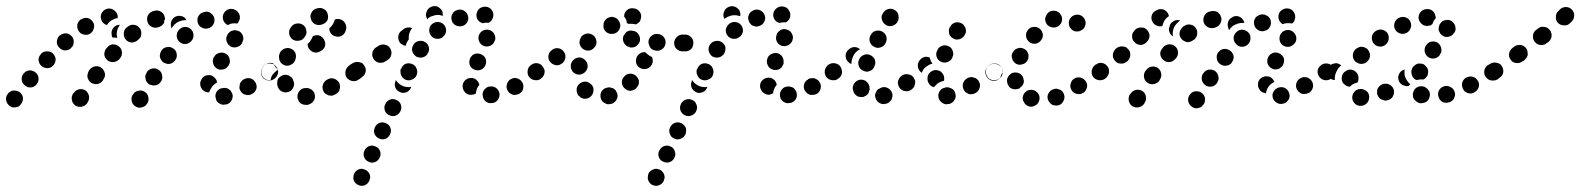

<svg xmlns="http://www.w3.org/2000/svg" viewBox="-41 -312 5169 628"><path d="M432 -12Q422 -18 411 -15Q400 -13 394 -3L393 -2Q387 8 390 19Q392 30 402 36Q407 39 412 40Q417 41 423 39Q428 38 433 35Q437 32 440 27L441 26Q447 16 444 5Q442 -6 432 -12ZM23 -11Q18 -14 13 -15Q8 -16 2 -16Q-3 -15 -8 -12Q-13 -9 -16 -5V-4Q-23 5 -21 16Q-19 27 -10 34Q-6 37 -1 39Q5 40 10 39Q16 38 20 36Q25 33 28 28Q35 19 34 7Q32 -4 23 -11ZM250 2Q249 -4 246 -8Q243 -13 239 -16Q234 -19 229 -20Q224 -21 218 -20Q213 -19 208 -16Q204 -13 201 -9L198 -6Q192 4 194 15Q196 26 205 33Q215 39 226 37Q237 35 244 26L246 22Q249 18 250 12Q251 7 250 2ZM720 -1Q719 -6 716 -11Q714 -16 709 -19Q705 -22 700 -24Q694 -25 689 -24H688Q676 -23 669 -14Q662 -5 664 7Q665 12 667 17Q670 22 674 25Q679 28 684 30Q689 31 695 30H696Q707 29 714 20Q721 11 720 -1ZM798 -23Q799 -28 798 -33Q797 -39 794 -43Q788 -53 777 -56Q766 -58 756 -52H755Q751 -49 747 -44Q744 -40 743 -35Q742 -29 742 -24Q743 -18 746 -14Q752 -4 763 -2Q774 1 784 -5L785 -6Q790 -8 793 -13Q796 -17 798 -23ZM617 -25Q614 -30 614 -36Q613 -41 615 -46Q615 -47 616 -48Q620 -59 630 -64Q640 -68 651 -65Q656 -63 660 -59Q664 -55 667 -50Q668 -48 668 -46Q669 -44 669 -42Q668 -41 667 -41Q658 -36 652 -27Q646 -19 643 -10Q640 -10 638 -10Q635 -11 633 -11Q627 -13 623 -17Q619 -20 617 -25ZM75 -75Q71 -79 66 -80Q61 -82 55 -82Q50 -81 45 -79Q40 -76 37 -72L36 -71Q29 -63 30 -51Q31 -40 40 -33Q49 -25 60 -26Q71 -27 79 -36V-37Q86 -45 85 -57Q84 -68 75 -75ZM477 -84Q468 -90 457 -88Q445 -85 439 -76V-74Q432 -65 435 -54Q437 -43 447 -36Q452 -34 457 -33Q462 -32 468 -33Q473 -34 478 -37Q482 -40 485 -45L486 -46Q492 -56 489 -67Q487 -78 477 -84ZM302 -72Q301 -78 298 -82Q295 -87 291 -90Q282 -97 270 -95Q259 -93 252 -84L250 -81Q247 -76 246 -71Q244 -65 245 -60Q246 -55 249 -50Q252 -45 256 -42Q266 -36 277 -37Q288 -39 295 -48L297 -52Q300 -56 302 -62Q303 -67 302 -72ZM868 -72Q869 -78 868 -83Q867 -88 863 -93Q857 -102 846 -104Q834 -106 825 -99H824Q820 -96 817 -91Q814 -86 813 -81Q812 -76 813 -70Q814 -65 817 -60Q824 -51 835 -49Q846 -47 856 -54L857 -55Q861 -58 864 -62Q867 -67 868 -72ZM668 -88Q673 -85 678 -84Q684 -84 689 -85Q694 -86 699 -89Q703 -93 706 -97L707 -98Q713 -108 710 -119Q708 -130 698 -136Q688 -142 677 -139Q666 -137 660 -127L659 -126Q653 -116 656 -105Q659 -94 668 -88ZM132 -137Q124 -145 112 -144Q101 -144 93 -136V-135Q85 -127 85 -116Q86 -104 94 -97Q102 -89 114 -89Q125 -89 133 -98Q141 -106 141 -118Q140 -129 132 -137ZM526 -153Q517 -160 506 -158Q495 -157 488 -148L487 -146Q484 -142 483 -137Q481 -131 482 -126Q483 -121 486 -116Q489 -111 493 -108Q498 -105 503 -104Q508 -102 514 -103Q519 -104 524 -107Q528 -110 532 -114V-115Q539 -124 537 -135Q536 -147 526 -153ZM358 -141Q357 -147 355 -152Q352 -157 348 -160Q340 -167 328 -167Q317 -166 310 -157L307 -154Q303 -150 302 -145Q300 -139 300 -134Q301 -128 303 -124Q306 -119 310 -115Q319 -108 330 -109Q341 -110 349 -118L351 -121Q355 -125 357 -131Q358 -136 358 -141ZM194 -193Q186 -202 175 -203Q163 -203 155 -196H154Q146 -188 145 -177Q144 -165 152 -157Q160 -148 171 -147Q182 -147 191 -154V-155Q200 -162 200 -174Q201 -185 194 -193ZM700 -177Q702 -172 705 -167Q709 -163 713 -160Q723 -155 734 -158Q745 -161 751 -171V-173Q757 -183 754 -193Q751 -204 741 -210Q736 -212 730 -213Q725 -214 720 -212Q714 -211 710 -207Q706 -204 703 -199V-198Q700 -193 699 -188Q699 -182 700 -177ZM584 -216Q576 -224 565 -224Q554 -224 546 -216L545 -215Q537 -207 537 -195Q537 -184 545 -176Q553 -168 564 -168Q575 -168 583 -176L584 -177Q592 -185 592 -196Q592 -208 584 -216ZM421 -201Q422 -207 420 -212Q419 -217 415 -221Q408 -230 396 -231Q385 -232 376 -224L373 -222Q364 -214 364 -203Q363 -192 370 -183Q377 -174 389 -173Q400 -173 409 -180L412 -183Q416 -186 419 -191Q421 -196 421 -201ZM326 -191Q324 -196 324 -201Q323 -207 325 -212Q328 -221 335 -226Q342 -231 351 -231Q349 -228 347 -224Q342 -215 341 -205Q340 -196 343 -188Q335 -190 327 -189Q327 -190 327 -190Q327 -190 326 -191ZM263 -240Q257 -250 246 -253Q235 -255 225 -249H224Q215 -243 212 -232Q210 -221 216 -211Q222 -201 233 -199Q244 -196 254 -202Q264 -209 266 -220Q269 -231 263 -240ZM658 -258Q656 -263 652 -266Q648 -270 643 -272Q638 -274 632 -274Q627 -273 622 -271H621Q610 -266 606 -255Q603 -245 607 -234Q612 -224 623 -220Q633 -216 644 -221H645Q655 -226 659 -237Q663 -247 658 -258ZM523 -249Q529 -258 541 -260Q549 -261 557 -258Q565 -254 569 -246Q567 -246 565 -246Q555 -246 545 -242Q536 -238 530 -232L529 -231Q524 -226 520 -219Q519 -221 519 -223Q519 -225 518 -227Q518 -228 518 -228Q516 -239 523 -249ZM462 -276Q460 -275 458 -275Q447 -271 442 -260Q438 -250 442 -239Q445 -229 456 -224Q466 -219 477 -223Q478 -223 480 -224Q485 -226 489 -229Q493 -233 496 -238Q496 -240 496 -243Q497 -247 499 -250Q499 -252 498 -255Q498 -257 497 -259Q494 -270 483 -275Q473 -280 462 -276ZM313 -284Q324 -285 333 -278Q342 -271 344 -260Q344 -258 344 -257Q344 -255 344 -253Q336 -252 329 -248Q319 -244 313 -236Q310 -233 309 -230Q301 -232 295 -239Q290 -245 289 -253Q287 -264 294 -273Q301 -282 313 -284ZM702 -280Q707 -282 713 -283Q718 -283 723 -282Q724 -281 725 -281Q736 -277 741 -267Q746 -257 742 -246Q741 -243 739 -240Q738 -237 735 -235Q734 -235 734 -235Q723 -237 713 -234Q709 -232 704 -230Q695 -234 690 -244Q686 -254 689 -264Q691 -269 694 -273Q698 -277 702 -280Z M983 20Q987 16 988 11Q990 6 989 0Q988 -11 979 -18Q970 -25 959 -24Q958 -24 957 -24Q945 -23 938 -14Q931 -5 932 6Q932 11 935 16Q937 21 941 25Q945 28 951 30Q956 31 961 31Q963 31 965 31Q970 30 975 27Q980 25 983 20ZM1070 -21Q1072 -26 1071 -31Q1071 -37 1068 -42Q1062 -51 1051 -55Q1040 -58 1030 -52L1028 -51Q1023 -48 1020 -44Q1016 -39 1015 -34Q1013 -29 1014 -23Q1015 -18 1017 -13Q1020 -8 1024 -5Q1029 -2 1034 0Q1039 1 1045 1Q1050 0 1055 -3L1057 -4Q1062 -7 1066 -11Q1069 -15 1070 -21ZM880 -13Q875 -16 872 -20Q868 -25 867 -30Q866 -32 866 -34Q865 -39 866 -45Q866 -50 869 -55Q872 -59 877 -62Q881 -66 887 -67Q898 -69 907 -63Q917 -57 919 -46Q920 -45 920 -44Q921 -40 921 -35Q920 -30 918 -25Q916 -23 915 -20Q912 -17 909 -14Q905 -12 900 -11Q895 -9 890 -10Q884 -11 880 -13ZM1141 -92Q1138 -96 1133 -99Q1129 -102 1123 -103Q1118 -104 1112 -103Q1107 -102 1103 -98L1100 -97Q1096 -94 1093 -89Q1090 -84 1089 -79Q1088 -74 1089 -68Q1090 -63 1093 -58Q1096 -54 1101 -51Q1106 -48 1111 -47Q1116 -46 1122 -47Q1127 -48 1132 -52L1134 -53Q1143 -60 1145 -71Q1147 -82 1141 -92ZM814 -82Q815 -87 818 -92Q821 -96 825 -100L828 -101Q832 -104 838 -106Q843 -107 848 -106Q850 -106 851 -105Q852 -105 853 -104Q854 -102 855 -100Q860 -91 868 -85Q869 -85 869 -84Q867 -83 864 -81Q856 -75 850 -67Q845 -59 844 -50Q836 -49 829 -52Q823 -55 818 -61Q815 -66 814 -71Q813 -76 814 -82ZM875 -111Q877 -106 882 -103Q886 -100 891 -98Q902 -95 912 -101Q922 -106 925 -117L926 -120Q929 -131 924 -141Q918 -151 907 -154Q896 -157 886 -151Q876 -146 873 -135L872 -132Q871 -127 872 -121Q872 -116 875 -111ZM1019 -182Q1014 -192 1003 -196Q992 -199 982 -193Q979 -185 974 -178Q973 -177 973 -176Q969 -172 965 -168Q965 -165 966 -161Q967 -158 968 -155Q974 -145 985 -141Q996 -138 1006 -144L1008 -145Q1018 -150 1022 -161Q1025 -172 1019 -182ZM916 -183Q925 -177 937 -179Q948 -180 955 -190Q955 -191 956 -192Q959 -196 961 -201Q962 -207 961 -212Q960 -217 958 -222Q955 -227 951 -230Q941 -237 930 -235Q919 -234 912 -225Q911 -223 910 -222Q903 -213 905 -201Q907 -190 916 -183ZM1074 -248Q1069 -250 1064 -250Q1058 -250 1054 -248Q1052 -240 1048 -233Q1043 -225 1036 -219Q1036 -211 1040 -205Q1044 -198 1051 -195Q1061 -190 1072 -193Q1083 -197 1088 -207Q1089 -210 1090 -213Q1094 -223 1089 -234Q1084 -244 1074 -248ZM976 -250Q977 -245 981 -240Q984 -236 989 -233Q994 -231 999 -230Q1004 -230 1010 -231Q1011 -231 1012 -232Q1023 -235 1029 -244Q1034 -254 1031 -265Q1029 -276 1019 -282Q1009 -288 998 -285Q996 -285 994 -284Q983 -281 978 -271Q972 -261 976 -250Z M1116 278Q1118 283 1122 287Q1126 291 1131 293Q1141 298 1152 294Q1162 290 1167 279Q1169 274 1170 269Q1170 263 1168 258Q1166 253 1162 249Q1158 245 1153 243Q1148 241 1143 240Q1137 240 1132 242Q1127 244 1123 248Q1119 252 1117 257Q1115 262 1115 267Q1114 273 1116 278ZM1165 217Q1170 220 1175 220Q1181 220 1186 218Q1191 216 1195 212Q1199 208 1201 203Q1206 193 1202 182Q1198 171 1187 167Q1182 165 1177 164Q1171 164 1166 166Q1161 168 1157 172Q1153 176 1151 181Q1146 191 1150 202Q1154 213 1165 217ZM1184 126Q1186 131 1190 135Q1194 139 1199 141Q1209 146 1220 142Q1230 138 1235 127Q1240 117 1236 106Q1232 95 1221 91Q1211 86 1200 90Q1190 94 1185 105Q1183 110 1182 115Q1182 121 1184 126ZM1233 65Q1243 70 1254 66Q1264 62 1269 51Q1274 41 1270 30Q1266 19 1255 15Q1250 12 1245 12Q1239 12 1234 14Q1229 16 1225 20Q1221 24 1219 29Q1214 39 1218 50Q1222 61 1233 65ZM1587 15Q1590 11 1592 5Q1593 0 1593 -5Q1591 -17 1582 -24Q1573 -31 1562 -29Q1556 -29 1551 -26Q1547 -23 1543 -19Q1540 -15 1538 -9Q1537 -4 1538 1Q1539 13 1548 20Q1557 27 1568 25H1569Q1574 25 1579 22Q1584 19 1587 15ZM1667 -43Q1661 -53 1650 -56Q1639 -59 1630 -53H1629Q1624 -50 1621 -45Q1618 -41 1617 -36Q1615 -30 1616 -25Q1617 -20 1620 -15Q1622 -10 1627 -7Q1631 -4 1637 -2Q1642 -1 1647 -2Q1653 -3 1657 -5L1658 -6Q1668 -11 1670 -22Q1673 -34 1667 -43ZM1472 -29Q1472 -35 1474 -40Q1476 -45 1480 -49Q1484 -53 1489 -55Q1494 -57 1500 -57Q1510 -57 1517 -51Q1525 -44 1527 -34Q1526 -34 1526 -33Q1519 -25 1517 -15Q1516 -10 1515 -6Q1512 -4 1508 -3Q1504 -2 1500 -2Q1489 -1 1481 -9Q1473 -17 1472 -29ZM1267 -11Q1277 -6 1288 -10Q1298 -14 1303 -25Q1303 -26 1304 -26Q1304 -27 1304 -28Q1300 -27 1296 -27Q1287 -27 1278 -30Q1269 -34 1262 -40Q1257 -45 1254 -50Q1254 -49 1253 -49Q1253 -48 1253 -48V-47Q1248 -37 1252 -26Q1256 -15 1267 -11ZM1739 -72Q1740 -78 1739 -83Q1738 -88 1734 -93Q1728 -102 1717 -104Q1705 -106 1696 -99Q1691 -96 1688 -91Q1685 -87 1685 -81Q1684 -76 1685 -71Q1686 -65 1689 -61Q1696 -52 1707 -50Q1718 -48 1727 -54L1728 -55Q1732 -58 1735 -62Q1738 -67 1739 -72ZM1150 -98Q1147 -103 1143 -106Q1138 -108 1133 -109Q1127 -110 1122 -109Q1117 -108 1112 -105L1104 -100Q1095 -93 1093 -82Q1091 -71 1097 -61Q1101 -57 1105 -54Q1110 -51 1115 -50Q1120 -49 1126 -50Q1131 -51 1136 -54L1143 -60Q1153 -66 1155 -78Q1157 -89 1150 -98ZM1306 -103Q1295 -107 1285 -103Q1275 -98 1271 -87H1270Q1268 -82 1269 -76Q1269 -71 1271 -66Q1273 -61 1277 -57Q1281 -53 1286 -51Q1297 -47 1307 -52Q1318 -56 1322 -67V-68Q1326 -78 1321 -89Q1317 -99 1306 -103ZM1511 -84Q1516 -82 1522 -82Q1527 -82 1532 -84Q1537 -86 1541 -90Q1545 -94 1547 -99V-100Q1551 -110 1547 -121Q1542 -131 1531 -135Q1526 -137 1521 -137Q1515 -137 1510 -135Q1505 -133 1502 -129Q1498 -125 1496 -120V-119Q1492 -109 1496 -98Q1501 -88 1511 -84ZM1235 -154Q1229 -164 1217 -166Q1206 -168 1197 -162L1189 -157Q1179 -151 1177 -139Q1175 -128 1181 -119Q1184 -114 1189 -111Q1193 -108 1198 -107Q1204 -106 1209 -107Q1215 -108 1219 -111L1227 -116Q1237 -122 1239 -134Q1241 -145 1235 -154ZM1350 -174Q1341 -180 1330 -178Q1318 -176 1312 -167V-166Q1305 -157 1307 -146Q1310 -135 1319 -128Q1323 -125 1329 -124Q1334 -123 1340 -124Q1345 -125 1350 -128Q1354 -131 1357 -135V-136Q1364 -145 1362 -156Q1360 -168 1350 -174ZM1543 -161Q1553 -158 1564 -163Q1574 -168 1577 -179H1578Q1581 -190 1576 -200Q1571 -210 1560 -214Q1549 -217 1539 -212Q1529 -207 1525 -196Q1522 -185 1527 -175Q1532 -165 1543 -161ZM1293 -179Q1295 -181 1296 -183Q1296 -187 1296 -190Q1296 -200 1300 -208V-209Q1303 -215 1307 -220Q1301 -223 1294 -222Q1287 -222 1281 -218L1273 -212Q1264 -206 1262 -195Q1260 -184 1266 -174Q1269 -169 1275 -166Q1280 -163 1286 -162Q1288 -171 1293 -179ZM1408 -191V-192Q1417 -199 1418 -210Q1419 -221 1412 -230Q1405 -239 1393 -240Q1382 -241 1373 -234Q1364 -227 1363 -215Q1362 -204 1369 -195Q1376 -186 1388 -185Q1399 -184 1408 -191ZM1489 -262Q1485 -273 1475 -278Q1465 -283 1454 -279Q1443 -276 1438 -265Q1433 -255 1437 -244Q1438 -239 1442 -235Q1445 -231 1450 -229Q1455 -226 1461 -226Q1466 -225 1471 -227H1472Q1483 -231 1488 -241Q1493 -251 1489 -262ZM1536 -236V-237Q1525 -240 1520 -250Q1515 -261 1519 -271Q1522 -282 1532 -287Q1543 -292 1553 -289H1554Q1565 -285 1570 -275Q1575 -265 1571 -254Q1569 -248 1566 -244Q1562 -240 1556 -237Q1552 -238 1549 -238Q1543 -237 1538 -236Q1538 -236 1537 -236Q1537 -236 1536 -236ZM1355 -275V-276Q1360 -286 1370 -290Q1381 -294 1391 -290Q1396 -287 1400 -283Q1404 -279 1406 -274Q1407 -271 1407 -267Q1408 -264 1407 -260Q1402 -262 1396 -263Q1385 -264 1375 -260Q1366 -258 1359 -252V-251Q1358 -250 1357 -249Q1353 -255 1352 -262Q1352 -269 1355 -275Z M1978 -6Q1976 -11 1973 -16Q1970 -20 1965 -23Q1960 -25 1955 -26Q1949 -27 1944 -25H1943Q1932 -22 1926 -12Q1921 -2 1924 9Q1925 14 1928 18Q1932 23 1937 25Q1941 28 1947 29Q1952 29 1957 28H1958Q1969 25 1975 15Q1981 5 1978 -6ZM1892 3Q1896 -1 1898 -6Q1900 -11 1900 -16Q1901 -22 1899 -27Q1897 -32 1893 -36H1892Q1884 -45 1873 -45Q1862 -45 1853 -37Q1845 -29 1845 -18Q1845 -7 1852 2H1853Q1861 11 1872 11Q1884 11 1892 3ZM2040 -63Q2037 -67 2031 -69Q2026 -71 2021 -71Q2015 -71 2010 -69Q2005 -67 2002 -63L2001 -62Q1993 -54 1993 -43Q1993 -31 2002 -23Q2006 -19 2011 -17Q2016 -15 2021 -15Q2027 -16 2032 -18Q2037 -20 2041 -24V-25Q2049 -33 2049 -44Q2049 -55 2040 -63ZM1740 -73Q1741 -78 1740 -83Q1738 -89 1735 -93Q1729 -103 1718 -105Q1706 -107 1697 -100H1696Q1692 -96 1689 -92Q1686 -87 1685 -82Q1684 -77 1685 -71Q1686 -66 1689 -61Q1693 -57 1697 -54Q1702 -51 1707 -50Q1712 -49 1718 -50Q1723 -51 1728 -54V-55Q1733 -58 1736 -63Q1739 -67 1740 -73ZM1850 -68Q1861 -67 1870 -74Q1879 -81 1881 -92V-93Q1882 -104 1875 -113Q1868 -122 1857 -124Q1846 -125 1837 -118Q1828 -111 1826 -100V-99Q1825 -88 1831 -79Q1838 -70 1850 -68ZM2091 -126Q2089 -127 2086 -128Q2077 -133 2070 -141Q2070 -141 2069 -141Q2066 -142 2063 -141Q2059 -141 2056 -139Q2051 -137 2047 -133Q2043 -129 2041 -124V-123Q2037 -113 2041 -102Q2046 -92 2056 -88Q2061 -86 2067 -86Q2072 -86 2077 -88Q2082 -90 2086 -94Q2090 -98 2092 -103V-104Q2095 -109 2094 -115Q2094 -121 2091 -126ZM1803 -143Q1797 -152 1786 -154Q1774 -156 1765 -149L1764 -148Q1755 -142 1753 -131Q1751 -119 1758 -110Q1761 -106 1766 -103Q1771 -100 1776 -99Q1781 -98 1787 -99Q1792 -101 1796 -104H1797Q1806 -111 1808 -122Q1810 -134 1803 -143ZM2193 -144Q2204 -144 2212 -152Q2220 -160 2220 -171Q2220 -182 2212 -190Q2204 -198 2193 -199H2192Q2180 -199 2172 -190Q2164 -182 2164 -171Q2164 -166 2166 -161Q2168 -155 2172 -152Q2176 -148 2181 -146Q2186 -144 2192 -144ZM2136 -172Q2137 -183 2129 -192Q2122 -200 2110 -201H2109Q2104 -201 2099 -200Q2094 -198 2089 -194Q2085 -191 2083 -186Q2080 -181 2080 -175Q2080 -170 2082 -165Q2083 -160 2087 -155Q2090 -151 2095 -149Q2100 -147 2106 -146H2107Q2118 -145 2127 -153Q2135 -160 2136 -172ZM1867 -151Q1877 -145 1888 -147Q1899 -150 1905 -159L1906 -160Q1912 -170 1909 -181Q1907 -192 1897 -198Q1888 -204 1877 -202Q1865 -199 1859 -190V-189Q1853 -179 1855 -168Q1858 -157 1867 -151ZM2040 -161Q2044 -164 2047 -168Q2051 -173 2052 -178Q2054 -189 2048 -199Q2042 -209 2031 -211H2030Q2025 -212 2019 -212Q2014 -211 2009 -208Q2005 -205 2002 -200Q1998 -196 1997 -190Q1995 -179 2001 -170Q2007 -160 2018 -158L2019 -157Q2024 -156 2030 -157Q2035 -158 2040 -161ZM1940 -209Q1944 -205 1949 -203Q1954 -201 1959 -201Q1971 -201 1979 -208Q1987 -216 1988 -228Q1988 -233 1986 -238Q1984 -243 1981 -247Q1977 -252 1972 -254Q1967 -256 1962 -257Q1956 -257 1951 -255Q1946 -253 1942 -250Q1938 -246 1935 -241Q1933 -236 1933 -231Q1933 -230 1933 -229Q1932 -224 1934 -218Q1936 -213 1940 -209ZM2000 -259Q2000 -260 2001 -262Q2001 -264 2001 -265Q2004 -276 2014 -282Q2024 -287 2035 -284H2036Q2047 -281 2053 -271Q2058 -262 2055 -251Q2054 -245 2051 -241Q2047 -237 2042 -234Q2042 -233 2041 -233Q2040 -233 2039 -232Q2037 -233 2036 -233H2035Q2026 -235 2016 -234Q2016 -234 2015 -234Q2014 -234 2012 -235Q2011 -236 2009 -238Q2009 -241 2008 -245Q2005 -252 2000 -259Z M2079 277Q2081 283 2085 287Q2088 291 2093 293Q2104 298 2114 294Q2125 290 2130 280V279Q2132 274 2133 269Q2133 264 2131 258Q2129 253 2125 249Q2122 245 2117 243Q2112 241 2106 240Q2101 240 2096 242Q2091 244 2086 248Q2082 251 2080 256Q2078 261 2078 267Q2077 272 2079 277ZM2129 217Q2139 222 2150 218Q2160 214 2165 204V203Q2168 198 2168 193Q2168 188 2166 182Q2164 177 2161 173Q2157 169 2152 167Q2142 162 2131 166Q2120 170 2116 180L2115 181Q2110 191 2114 202Q2118 213 2129 217ZM2150 126Q2152 131 2155 135Q2159 139 2164 141Q2169 144 2174 144Q2180 144 2185 142Q2190 140 2194 137Q2198 133 2201 128V127Q2203 122 2203 117Q2204 111 2202 106Q2200 101 2196 97Q2192 93 2188 91Q2177 86 2166 90Q2156 94 2151 104V105Q2148 110 2148 115Q2148 121 2150 126ZM2199 65Q2210 70 2220 66Q2231 62 2236 52V51Q2239 46 2239 41Q2239 35 2237 30Q2235 25 2232 21Q2228 17 2223 15Q2213 10 2202 14Q2191 18 2186 28V29Q2181 39 2185 50Q2189 60 2199 65ZM2565 -5Q2565 -11 2562 -15Q2559 -20 2555 -24Q2551 -27 2545 -28Q2540 -30 2535 -29H2534Q2523 -28 2516 -19Q2509 -10 2510 1Q2511 7 2513 12Q2516 16 2520 20Q2525 23 2530 25Q2535 26 2541 25Q2553 24 2560 15Q2567 6 2565 -5ZM2640 -43Q2637 -48 2633 -51Q2628 -54 2623 -56Q2618 -57 2612 -56Q2607 -56 2602 -53V-52Q2592 -47 2589 -36Q2586 -24 2592 -15Q2595 -10 2599 -7Q2604 -3 2609 -2Q2614 -1 2620 -2Q2625 -2 2630 -5H2631Q2640 -11 2643 -22Q2646 -33 2640 -43ZM2453 -11Q2450 -14 2448 -19Q2445 -24 2445 -30V-31Q2445 -42 2453 -50Q2462 -58 2473 -58Q2478 -58 2483 -56Q2488 -54 2492 -50Q2495 -47 2497 -43Q2499 -39 2500 -35Q2499 -34 2498 -33Q2492 -25 2489 -15Q2488 -11 2488 -7Q2484 -5 2481 -4Q2477 -2 2473 -2Q2467 -2 2462 -5Q2457 -7 2453 -11ZM2235 -11Q2240 -8 2245 -8Q2251 -8 2256 -10Q2261 -12 2265 -15Q2269 -19 2271 -24L2272 -25Q2272 -25 2272 -26Q2273 -27 2273 -28Q2269 -27 2265 -27Q2256 -27 2247 -30Q2238 -34 2231 -40Q2226 -45 2223 -50Q2223 -50 2222 -49Q2222 -48 2222 -48V-47Q2217 -37 2221 -26Q2225 -16 2235 -11ZM2707 -93Q2704 -97 2700 -100Q2695 -103 2690 -104Q2684 -105 2679 -104Q2674 -103 2669 -99Q2659 -93 2657 -81Q2656 -70 2662 -61Q2665 -56 2670 -53Q2674 -51 2680 -50Q2685 -49 2691 -50Q2696 -51 2700 -54L2701 -55Q2710 -61 2712 -72Q2714 -84 2707 -93ZM2275 -103Q2265 -107 2254 -103Q2244 -98 2240 -87H2239Q2235 -76 2240 -66Q2244 -55 2255 -51Q2266 -47 2276 -52Q2287 -56 2291 -67V-68Q2295 -78 2290 -89Q2286 -99 2275 -103ZM2485 -85Q2490 -83 2495 -83Q2501 -83 2506 -85Q2511 -87 2515 -91Q2518 -95 2520 -100L2521 -101Q2523 -106 2522 -112Q2522 -117 2520 -122Q2518 -127 2514 -131Q2510 -135 2505 -137Q2494 -141 2484 -136Q2473 -132 2469 -121V-120Q2465 -110 2470 -99Q2474 -89 2485 -85ZM2332 -156Q2331 -162 2328 -166Q2325 -171 2320 -174Q2311 -180 2300 -178Q2288 -176 2282 -167Q2278 -162 2277 -157Q2276 -151 2277 -146Q2278 -141 2281 -136Q2284 -131 2288 -128Q2293 -125 2298 -124Q2303 -123 2309 -124Q2314 -125 2319 -128Q2323 -131 2327 -135V-136Q2330 -140 2331 -145Q2332 -151 2332 -156ZM2220 -152Q2224 -156 2225 -161Q2227 -166 2227 -172Q2227 -177 2225 -182Q2223 -187 2219 -191Q2215 -195 2210 -197Q2205 -199 2199 -199Q2196 -199 2193 -198Q2187 -198 2182 -196Q2177 -194 2174 -190Q2170 -187 2168 -181Q2165 -176 2166 -171Q2166 -160 2174 -152Q2182 -143 2193 -144Q2197 -144 2201 -144Q2206 -144 2211 -146Q2216 -148 2220 -152ZM2516 -162Q2521 -161 2527 -161Q2532 -162 2537 -164Q2542 -167 2546 -171Q2549 -175 2551 -180V-181Q2555 -191 2549 -202Q2544 -212 2533 -215Q2528 -217 2523 -217Q2517 -216 2512 -214Q2508 -211 2504 -207Q2500 -203 2499 -198V-197Q2495 -186 2500 -176Q2505 -166 2516 -162ZM2383 -230Q2376 -239 2364 -240Q2353 -241 2344 -234Q2335 -226 2333 -215Q2332 -204 2339 -195Q2346 -186 2358 -185Q2369 -184 2378 -191Q2387 -198 2389 -209Q2390 -221 2383 -230ZM2459 -241Q2461 -246 2462 -251Q2462 -257 2460 -262Q2457 -272 2446 -278Q2436 -283 2425 -279Q2420 -277 2415 -273Q2411 -270 2409 -265Q2406 -260 2406 -254Q2406 -249 2408 -244Q2409 -239 2413 -235Q2416 -230 2421 -228Q2426 -226 2432 -225Q2437 -225 2442 -227H2443Q2448 -229 2452 -232Q2456 -236 2459 -241ZM2523 -290Q2523 -290 2524 -290Q2535 -287 2540 -277Q2546 -267 2543 -256Q2542 -250 2538 -246Q2535 -242 2530 -239Q2530 -239 2530 -239Q2530 -239 2530 -239Q2526 -239 2522 -239Q2515 -239 2509 -237Q2498 -239 2492 -249Q2486 -259 2489 -270Q2492 -281 2502 -287Q2512 -293 2523 -290ZM2328 -275V-276Q2333 -286 2344 -290Q2354 -294 2365 -289Q2373 -285 2378 -277Q2382 -268 2380 -259Q2374 -261 2367 -262Q2356 -263 2347 -260Q2337 -257 2330 -251H2329Q2329 -251 2329 -250Q2325 -256 2325 -263Q2325 -269 2328 -275Z M3084 -5Q3083 -11 3080 -15Q3077 -20 3072 -22Q3067 -25 3062 -26Q3057 -27 3051 -26L3049 -25Q3038 -23 3032 -13Q3026 -3 3029 8Q3030 13 3034 18Q3037 22 3042 25Q3046 28 3052 29Q3057 29 3062 28H3064Q3075 25 3081 15Q3087 6 3084 -5ZM2875 14Q2877 9 2878 3Q2879 -2 2877 -7Q2874 -18 2863 -24Q2853 -29 2843 -26L2841 -25Q2836 -23 2831 -20Q2827 -17 2825 -12Q2822 -7 2821 -1Q2821 4 2823 9Q2826 20 2836 25Q2846 31 2857 27H2859Q2864 25 2868 22Q2872 18 2875 14ZM2762 2Q2758 -1 2754 -5Q2751 -10 2750 -15Q2749 -16 2749 -18Q2746 -29 2753 -39Q2759 -48 2770 -51Q2781 -53 2791 -47Q2800 -40 2803 -29Q2803 -29 2803 -29Q2803 -27 2803 -24Q2804 -22 2804 -20Q2801 -14 2800 -8Q2797 -3 2793 0Q2788 3 2783 5Q2778 6 2772 5Q2767 5 2762 2ZM3161 -45Q3159 -50 3155 -53Q3151 -57 3145 -58Q3140 -60 3135 -60Q3129 -59 3124 -57L3123 -56Q3113 -51 3109 -40Q3106 -29 3111 -19Q3113 -14 3118 -10Q3122 -7 3127 -5Q3132 -3 3138 -4Q3143 -4 3148 -7L3150 -8Q3160 -13 3163 -24Q3167 -35 3161 -45ZM2952 -38Q2953 -44 2952 -49Q2950 -54 2947 -59Q2940 -68 2929 -69Q2917 -71 2908 -64L2907 -63Q2902 -60 2900 -55Q2897 -50 2896 -45Q2895 -39 2897 -34Q2898 -29 2902 -24Q2909 -15 2920 -14Q2931 -12 2940 -19L2942 -20Q2946 -24 2949 -28Q2951 -33 2952 -38ZM2997 -39Q2994 -43 2993 -49Q2992 -54 2993 -59V-61Q2995 -72 3005 -78Q3015 -85 3026 -82Q3031 -81 3036 -78Q3040 -75 3043 -70Q3046 -66 3047 -60Q3048 -55 3047 -50V-48Q3047 -48 3047 -48Q3047 -48 3047 -48Q3046 -48 3046 -48L3044 -47Q3035 -45 3027 -40Q3020 -34 3014 -27Q3014 -27 3014 -27Q3014 -27 3014 -27Q3009 -28 3004 -31Q3000 -34 2997 -39ZM3234 -92Q3227 -101 3216 -103Q3205 -105 3195 -99L3194 -98Q3189 -95 3186 -90Q3183 -85 3182 -80Q3181 -75 3183 -69Q3184 -64 3187 -60Q3190 -55 3195 -52Q3199 -49 3205 -48Q3210 -47 3215 -48Q3221 -49 3225 -53L3227 -54Q3236 -60 3238 -71Q3240 -83 3234 -92ZM2713 -73Q2714 -78 2712 -84Q2711 -89 2708 -94Q2702 -103 2690 -105Q2679 -107 2670 -101L2668 -100Q2664 -97 2661 -92Q2658 -87 2657 -82Q2656 -77 2657 -71Q2658 -66 2661 -61Q2668 -52 2679 -50Q2690 -48 2700 -54L2701 -55Q2706 -58 2709 -63Q2712 -68 2713 -73ZM2961 -98Q2961 -103 2963 -108Q2965 -113 2969 -117L2971 -119Q2976 -124 2984 -126Q2992 -127 3000 -124Q3000 -121 3002 -117Q3004 -110 3009 -104Q3000 -102 2993 -97Q2984 -92 2978 -83Q2976 -79 2974 -74Q2972 -75 2971 -76Q2970 -77 2969 -78Q2965 -82 2963 -87Q2961 -92 2961 -98ZM2784 -80Q2794 -75 2805 -80Q2815 -84 2819 -95L2820 -97Q2822 -102 2822 -107Q2822 -113 2820 -118Q2818 -123 2814 -126Q2810 -130 2805 -132Q2794 -137 2784 -132Q2773 -128 2769 -117L2768 -115Q2764 -105 2769 -94Q2773 -84 2784 -80ZM2772 -151Q2764 -158 2754 -158Q2744 -158 2736 -151L2735 -150Q2726 -143 2725 -132Q2724 -120 2731 -112Q2734 -109 2737 -106Q2740 -104 2744 -103Q2744 -104 2744 -105Q2744 -115 2748 -124V-125Q2752 -134 2758 -141Q2764 -147 2772 -151ZM3037 -110Q3047 -105 3058 -109Q3069 -113 3074 -123V-125Q3077 -130 3077 -135Q3077 -140 3075 -146Q3073 -151 3070 -155Q3066 -159 3061 -161Q3051 -166 3040 -162Q3029 -158 3025 -148L3024 -146Q3019 -136 3023 -125Q3027 -114 3037 -110ZM2818 -159Q2828 -153 2839 -157Q2850 -160 2855 -170L2856 -172Q2861 -182 2858 -193Q2854 -204 2844 -209Q2834 -214 2823 -211Q2812 -208 2807 -197L2806 -196Q2801 -186 2804 -175Q2808 -164 2818 -159ZM3063 -206Q3063 -200 3066 -196Q3069 -191 3074 -188Q3083 -181 3094 -183Q3105 -185 3112 -194L3113 -195Q3116 -200 3118 -205Q3119 -210 3118 -216Q3117 -221 3114 -226Q3111 -231 3107 -234Q3098 -240 3087 -239Q3075 -237 3069 -228L3068 -226Q3064 -222 3063 -216Q3062 -211 3063 -206ZM2887 -278Q2878 -285 2867 -283Q2856 -281 2849 -272L2848 -270Q2845 -266 2843 -261Q2842 -255 2843 -250Q2844 -245 2847 -240Q2850 -235 2854 -232Q2863 -225 2875 -227Q2886 -229 2893 -238L2894 -240Q2900 -249 2898 -260Q2897 -272 2887 -278Z M3358 17Q3360 11 3359 6Q3359 1 3356 -4Q3353 -9 3349 -12Q3345 -16 3340 -17H3339Q3334 -19 3329 -18Q3323 -18 3318 -15Q3314 -12 3310 -8Q3307 -4 3305 2Q3302 12 3308 22Q3313 32 3324 36Q3335 39 3345 33Q3355 28 3358 17ZM3439 -4Q3437 -9 3434 -13Q3430 -17 3425 -19Q3420 -21 3415 -22Q3409 -22 3404 -20Q3393 -16 3388 -6Q3383 4 3387 15Q3389 20 3393 24Q3396 28 3401 31Q3406 33 3412 33Q3417 34 3422 32H3423Q3433 28 3438 17Q3443 7 3439 -4ZM3511 -45Q3505 -55 3494 -58Q3483 -61 3473 -55Q3468 -52 3465 -48Q3462 -43 3461 -38Q3459 -33 3460 -27Q3461 -22 3464 -17Q3470 -7 3481 -5Q3492 -2 3501 -8H3502Q3511 -14 3514 -25Q3517 -36 3511 -45ZM3253 -45Q3252 -51 3254 -56Q3256 -61 3259 -65Q3263 -69 3267 -72Q3272 -74 3278 -75Q3283 -75 3288 -74Q3294 -72 3298 -69Q3302 -65 3305 -60Q3307 -55 3307 -50H3308Q3308 -45 3307 -40Q3305 -35 3303 -32Q3298 -28 3294 -23Q3291 -22 3288 -21Q3285 -20 3282 -20Q3271 -19 3262 -26Q3254 -34 3253 -45ZM3579 -93Q3576 -97 3572 -100Q3567 -103 3562 -104Q3556 -105 3551 -104Q3546 -103 3541 -99Q3532 -93 3530 -81Q3528 -70 3534 -61Q3537 -56 3542 -54Q3547 -51 3552 -50Q3557 -49 3563 -50Q3568 -51 3572 -54H3573Q3582 -61 3584 -72Q3586 -83 3579 -93ZM3226 -54Q3221 -51 3216 -50Q3211 -49 3205 -50Q3200 -51 3195 -54Q3191 -57 3188 -62Q3182 -72 3184 -83Q3186 -94 3196 -100Q3201 -103 3206 -104Q3212 -105 3217 -104Q3222 -103 3227 -100Q3231 -97 3234 -92Q3237 -88 3238 -84Q3239 -80 3239 -76Q3234 -69 3232 -62Q3232 -60 3231 -58Q3230 -57 3229 -56Q3228 -55 3226 -54ZM3270 -119Q3271 -114 3275 -110Q3278 -106 3283 -103Q3293 -98 3304 -102Q3315 -105 3320 -115Q3323 -120 3323 -126Q3324 -131 3322 -136Q3320 -142 3317 -146Q3313 -150 3309 -152Q3298 -158 3288 -154Q3277 -151 3272 -141L3271 -140Q3269 -136 3268 -130Q3268 -125 3270 -119ZM3325 -175Q3333 -168 3345 -169Q3356 -170 3363 -179Q3371 -188 3370 -199Q3368 -211 3360 -218Q3351 -225 3340 -224Q3328 -223 3321 -214Q3314 -205 3315 -194Q3316 -183 3325 -175ZM3462 -255Q3454 -247 3455 -235Q3455 -224 3464 -216Q3468 -212 3473 -210Q3478 -209 3484 -209Q3489 -209 3494 -212Q3499 -214 3503 -218Q3510 -226 3510 -238Q3509 -249 3501 -257Q3492 -265 3481 -264Q3469 -263 3462 -255ZM3380 -238Q3384 -228 3395 -224Q3406 -220 3416 -224Q3427 -229 3431 -239Q3435 -250 3431 -260Q3428 -265 3425 -269Q3421 -273 3416 -275Q3410 -277 3405 -277Q3400 -277 3394 -275Q3384 -270 3380 -259Q3375 -249 3380 -238Z M3887 -10Q3877 -15 3866 -13Q3855 -10 3849 0Q3843 10 3846 21Q3849 32 3859 38Q3863 41 3869 42Q3874 43 3879 41Q3885 40 3889 37Q3893 33 3896 29L3897 28Q3902 18 3900 7Q3897 -4 3887 -10ZM3696 -14Q3691 -17 3686 -18Q3681 -19 3675 -18Q3670 -17 3665 -14Q3661 -12 3658 -7L3655 -4Q3649 6 3651 17Q3653 28 3662 35Q3672 41 3683 39Q3694 37 3701 28L3703 24Q3709 15 3707 4Q3705 -8 3696 -14ZM4173 15Q4176 10 4177 5Q4178 -1 4176 -6Q4173 -17 4164 -23Q4154 -29 4143 -26H4142Q4131 -23 4125 -13Q4119 -4 4122 7Q4125 18 4135 24Q4144 30 4156 27Q4161 26 4166 23Q4170 19 4173 15ZM4250 -46Q4248 -50 4243 -54Q4239 -57 4234 -59Q4228 -60 4223 -60Q4218 -59 4213 -56H4212Q4202 -50 4199 -39Q4196 -28 4202 -18Q4204 -14 4209 -10Q4213 -7 4218 -5Q4223 -4 4229 -5Q4234 -5 4239 -8H4240Q4250 -14 4253 -25Q4256 -36 4250 -46ZM4074 -40V-41Q4075 -46 4078 -51Q4081 -55 4086 -58Q4091 -61 4096 -62Q4101 -63 4107 -62Q4114 -61 4119 -56Q4125 -51 4127 -44Q4123 -42 4120 -40Q4111 -34 4106 -25Q4101 -17 4100 -7Q4099 -7 4097 -7Q4096 -8 4095 -8Q4084 -10 4078 -20Q4072 -29 4074 -40ZM3933 -80Q3928 -83 3923 -84Q3917 -85 3912 -84Q3907 -83 3902 -80Q3898 -77 3895 -72H3894Q3888 -62 3890 -51Q3892 -40 3902 -33Q3906 -30 3912 -29Q3917 -28 3923 -29Q3928 -30 3932 -33Q3937 -36 3940 -41V-42Q3947 -51 3944 -62Q3942 -73 3933 -80ZM3746 -90Q3741 -93 3736 -94Q3731 -95 3725 -94Q3720 -93 3715 -90Q3711 -87 3708 -83L3705 -79Q3699 -70 3701 -59Q3703 -47 3713 -41Q3722 -35 3733 -37Q3744 -39 3751 -48L3753 -52Q3759 -61 3757 -72Q3755 -83 3746 -90ZM4320 -93Q4316 -97 4312 -100Q4307 -103 4302 -104Q4297 -105 4291 -104Q4286 -103 4281 -100V-99Q4271 -93 4269 -82Q4267 -70 4274 -61Q4277 -57 4281 -54Q4286 -51 4291 -50Q4297 -49 4302 -50Q4307 -51 4312 -54Q4322 -61 4324 -72Q4326 -83 4320 -93ZM3586 -74Q3587 -79 3586 -85Q3585 -90 3582 -94Q3575 -104 3564 -106Q3553 -108 3544 -101L3541 -100Q3537 -96 3534 -92Q3531 -87 3530 -82Q3529 -76 3530 -71Q3531 -66 3534 -61Q3541 -52 3552 -50Q3563 -48 3573 -54L3575 -56Q3580 -59 3582 -64Q3585 -68 3586 -74ZM4107 -125Q4102 -115 4105 -104Q4109 -93 4119 -88Q4124 -85 4129 -85Q4135 -85 4140 -86Q4145 -88 4149 -92Q4153 -95 4156 -100V-101Q4161 -111 4158 -122Q4154 -132 4144 -137Q4139 -140 4134 -140Q4128 -141 4123 -139Q4118 -137 4114 -134Q4109 -130 4107 -125ZM3983 -146Q3974 -153 3963 -152Q3952 -151 3945 -142L3944 -141Q3937 -132 3939 -121Q3940 -110 3949 -103Q3958 -96 3969 -97Q3981 -98 3988 -107V-108Q3995 -117 3994 -128Q3992 -139 3983 -146ZM3656 -131Q3656 -137 3655 -142Q3653 -147 3649 -151Q3646 -155 3641 -158Q3636 -160 3630 -160Q3625 -161 3620 -159Q3614 -157 3610 -154L3608 -152Q3600 -144 3599 -133Q3598 -122 3606 -113Q3613 -104 3625 -104Q3636 -103 3645 -111L3647 -112Q3651 -116 3653 -121Q3656 -126 3656 -131ZM3802 -161Q3793 -168 3782 -167Q3771 -166 3763 -157L3761 -154Q3753 -145 3754 -134Q3756 -123 3764 -116Q3773 -108 3784 -109Q3796 -110 3803 -119L3806 -122Q3813 -131 3812 -142Q3811 -154 3802 -161ZM4158 -162Q4163 -159 4168 -159Q4174 -158 4179 -160Q4184 -161 4188 -165Q4193 -168 4195 -173H4196Q4201 -183 4198 -194Q4194 -205 4184 -211Q4180 -213 4174 -214Q4169 -214 4164 -213Q4158 -211 4154 -208Q4150 -204 4147 -200V-199Q4142 -189 4145 -178Q4148 -167 4158 -162ZM4042 -206Q4034 -214 4022 -215Q4011 -215 4003 -207L4002 -206Q3994 -198 3994 -187Q3994 -176 4002 -168Q4010 -159 4021 -159Q4033 -159 4041 -167Q4049 -175 4049 -187Q4050 -198 4042 -206ZM3710 -215Q3706 -219 3701 -221Q3696 -222 3690 -222Q3685 -222 3680 -220Q3675 -218 3671 -214L3669 -211Q3661 -203 3662 -192Q3662 -180 3671 -173Q3679 -165 3690 -165Q3702 -166 3709 -174L3711 -176Q3719 -184 3719 -196Q3718 -207 3710 -215ZM3869 -222Q3866 -226 3861 -229Q3856 -231 3851 -232Q3845 -232 3840 -231Q3835 -229 3830 -226L3827 -223Q3819 -216 3817 -204Q3816 -193 3824 -184Q3827 -180 3832 -178Q3837 -175 3842 -174Q3848 -174 3853 -176Q3858 -177 3862 -181L3866 -183Q3874 -191 3875 -202Q3876 -213 3869 -222ZM3795 -241Q3804 -248 3815 -246Q3816 -246 3817 -246Q3818 -245 3819 -245Q3817 -244 3816 -243L3813 -240Q3806 -234 3801 -226Q3796 -217 3795 -206Q3794 -199 3796 -193Q3788 -197 3785 -205Q3781 -213 3783 -222Q3783 -223 3784 -223Q3785 -235 3795 -241ZM4113 -251Q4110 -256 4106 -259Q4101 -262 4096 -264Q4091 -265 4085 -265Q4080 -264 4075 -262V-261Q4070 -259 4066 -255Q4063 -250 4061 -245Q4060 -240 4061 -234Q4061 -229 4064 -224Q4066 -219 4071 -216Q4075 -212 4080 -211Q4085 -209 4091 -210Q4096 -211 4101 -213H4102Q4112 -219 4115 -230Q4118 -241 4113 -251ZM3975 -237Q3976 -242 3979 -247Q3982 -251 3987 -254Q3991 -257 3997 -259Q4008 -261 4017 -255Q4027 -248 4029 -237Q4029 -237 4029 -237Q4026 -237 4023 -237Q4012 -237 4003 -233Q3994 -230 3987 -223Q3982 -218 3979 -213Q3978 -216 3977 -219Q3976 -222 3975 -226Q3975 -226 3975 -226Q3974 -231 3975 -237ZM3951 -236Q3953 -240 3954 -246Q3955 -251 3953 -256Q3950 -267 3940 -273Q3930 -278 3919 -275Q3917 -274 3914 -274Q3903 -270 3898 -260Q3893 -250 3896 -239Q3900 -228 3910 -223Q3920 -218 3931 -221Q3933 -222 3934 -222Q3940 -224 3944 -227Q3948 -231 3951 -236ZM3739 -277Q3741 -278 3743 -279Q3748 -282 3753 -282Q3758 -283 3764 -281Q3769 -279 3773 -276Q3777 -272 3780 -267Q3781 -265 3781 -264Q3782 -262 3782 -260Q3782 -260 3782 -259Q3773 -253 3768 -245Q3763 -237 3761 -227Q3752 -224 3743 -228Q3734 -231 3729 -240Q3723 -250 3726 -261Q3729 -272 3739 -277ZM4141 -263Q4143 -274 4153 -280Q4162 -286 4173 -284H4174Q4179 -283 4184 -280Q4188 -277 4191 -272Q4194 -268 4195 -262Q4196 -257 4195 -252Q4194 -247 4192 -242Q4189 -238 4185 -235Q4181 -236 4177 -236Q4167 -237 4157 -234Q4156 -234 4154 -233Q4151 -235 4149 -237Q4147 -239 4145 -242Q4142 -246 4141 -252Q4140 -257 4141 -263Z M4437 10Q4439 -2 4432 -11Q4424 -19 4413 -21H4412Q4407 -21 4402 -20Q4396 -18 4392 -15Q4388 -11 4385 -6Q4383 -2 4382 4Q4381 15 4388 24Q4395 33 4406 34H4407Q4419 35 4427 28Q4436 21 4437 10ZM4633 11Q4635 6 4636 0Q4636 -5 4635 -10Q4633 -16 4629 -20Q4626 -24 4621 -26Q4621 -27 4621 -27Q4616 -29 4610 -30Q4605 -30 4600 -29Q4594 -27 4590 -24Q4586 -20 4583 -15Q4581 -10 4580 -5Q4580 0 4581 6Q4583 11 4586 15Q4590 19 4595 22Q4595 22 4596 23Q4606 28 4617 24Q4628 21 4633 11ZM4715 10Q4717 5 4718 0Q4719 -6 4717 -11Q4714 -22 4704 -27Q4694 -33 4683 -30Q4677 -28 4673 -25Q4669 -22 4666 -17Q4663 -12 4663 -7Q4662 -1 4664 4Q4667 15 4676 21Q4686 26 4697 23H4698Q4703 22 4708 18Q4712 15 4715 10ZM4516 -23Q4514 -28 4509 -32Q4505 -35 4500 -37Q4495 -39 4489 -38Q4484 -38 4479 -36L4478 -35Q4473 -33 4470 -29Q4466 -25 4464 -20Q4463 -14 4463 -9Q4463 -3 4466 1Q4468 6 4472 10Q4477 14 4482 15Q4487 17 4492 17Q4498 16 4503 14Q4514 9 4517 -2Q4521 -13 4516 -23ZM4794 -46Q4791 -51 4787 -55Q4783 -59 4778 -60Q4773 -62 4767 -62Q4762 -61 4757 -59H4756Q4746 -54 4742 -43Q4739 -32 4744 -22Q4746 -17 4750 -13Q4754 -10 4759 -8Q4765 -6 4770 -6Q4776 -7 4780 -9L4781 -10Q4791 -15 4795 -25Q4799 -36 4794 -46ZM4352 -40Q4349 -45 4348 -50Q4347 -55 4348 -61V-62Q4350 -73 4360 -79Q4369 -86 4380 -84Q4391 -82 4398 -72Q4404 -63 4402 -52V-51Q4402 -49 4401 -46Q4400 -44 4399 -42Q4397 -42 4396 -41Q4386 -39 4378 -32Q4376 -30 4374 -28Q4373 -28 4372 -29Q4371 -29 4370 -29Q4365 -30 4360 -33Q4356 -36 4352 -40ZM4532 -60Q4533 -65 4535 -70Q4538 -75 4542 -79Q4545 -81 4548 -83Q4550 -84 4553 -85Q4553 -83 4553 -80Q4552 -70 4555 -60Q4559 -50 4566 -42Q4568 -39 4572 -37Q4569 -34 4567 -31Q4559 -29 4552 -32Q4544 -34 4539 -40Q4535 -44 4534 -49Q4532 -55 4532 -60ZM4869 -72Q4870 -77 4868 -83Q4867 -88 4864 -92Q4858 -102 4846 -104Q4835 -106 4826 -99H4825Q4816 -92 4814 -81Q4812 -70 4818 -61Q4822 -56 4826 -53Q4831 -50 4836 -49Q4842 -48 4847 -49Q4852 -51 4857 -54Q4862 -57 4865 -62Q4868 -67 4869 -72ZM4346 -98Q4344 -100 4340 -102Q4336 -104 4333 -105Q4327 -106 4322 -104Q4316 -103 4312 -100H4311Q4302 -93 4300 -82Q4298 -71 4304 -61Q4308 -56 4314 -53Q4319 -50 4325 -50Q4324 -57 4326 -65V-66Q4328 -75 4333 -83Q4338 -92 4346 -98ZM4578 -88V-89Q4581 -94 4585 -97Q4589 -101 4594 -103Q4599 -105 4605 -104Q4610 -104 4615 -102Q4620 -99 4623 -95Q4627 -91 4629 -86Q4631 -81 4630 -75Q4630 -70 4628 -65L4627 -64Q4625 -60 4622 -57Q4619 -54 4615 -52Q4614 -52 4613 -52Q4603 -53 4593 -50Q4593 -50 4592 -51Q4591 -51 4590 -51Q4580 -56 4577 -67Q4573 -78 4578 -88ZM4394 -109Q4399 -106 4404 -104Q4409 -103 4414 -103Q4420 -104 4425 -106Q4430 -109 4433 -113L4434 -114Q4441 -123 4440 -134Q4438 -145 4430 -153Q4425 -156 4420 -158Q4415 -159 4409 -159Q4404 -158 4399 -155Q4394 -153 4391 -149L4390 -148Q4383 -139 4384 -128Q4385 -116 4394 -109ZM4619 -143Q4620 -137 4623 -133Q4626 -128 4631 -125Q4635 -122 4641 -121Q4646 -120 4651 -121Q4657 -122 4661 -125Q4666 -128 4669 -133V-134Q4676 -143 4673 -154Q4671 -165 4662 -172Q4652 -178 4641 -176Q4630 -174 4624 -164L4623 -163Q4620 -159 4619 -153Q4618 -148 4619 -143ZM4451 -171Q4458 -162 4469 -160Q4480 -158 4490 -165Q4499 -172 4501 -183Q4503 -194 4497 -204Q4490 -213 4479 -215Q4468 -217 4458 -210Q4448 -203 4446 -192Q4445 -181 4451 -171ZM4665 -212Q4667 -207 4670 -202Q4673 -198 4678 -195Q4687 -189 4698 -192Q4710 -195 4715 -205H4716Q4719 -210 4720 -215Q4720 -221 4719 -226Q4718 -231 4714 -236Q4711 -240 4707 -243Q4702 -246 4696 -247Q4691 -247 4686 -246Q4680 -245 4676 -242Q4672 -238 4669 -234L4668 -233Q4666 -228 4665 -223Q4664 -217 4665 -212ZM4521 -218Q4526 -207 4537 -203Q4548 -199 4558 -204H4559Q4569 -209 4573 -220Q4577 -230 4572 -241Q4568 -251 4557 -255Q4546 -259 4536 -254H4535Q4525 -249 4521 -239Q4517 -228 4521 -218ZM4631 -228 4630 -227Q4625 -227 4620 -228Q4614 -229 4610 -233Q4606 -236 4603 -241Q4600 -245 4599 -251Q4598 -262 4604 -271Q4611 -280 4622 -282H4623Q4635 -284 4644 -277Q4653 -270 4654 -259Q4655 -257 4655 -256Q4655 -254 4655 -252Q4652 -249 4649 -245Q4646 -239 4644 -233Q4641 -231 4638 -229Q4635 -228 4631 -228Z M4871 -96Q4868 -101 4863 -104Q4858 -106 4853 -107Q4848 -108 4842 -107Q4837 -106 4833 -103L4826 -98Q4822 -95 4819 -90Q4816 -86 4815 -80Q4814 -75 4815 -70Q4816 -64 4820 -60Q4826 -50 4837 -49Q4849 -47 4858 -53L4864 -58Q4874 -64 4876 -76Q4877 -87 4871 -96ZM4956 -133Q4956 -139 4955 -144Q4954 -149 4951 -154Q4944 -163 4933 -165Q4921 -166 4912 -160L4906 -155Q4897 -148 4895 -137Q4893 -126 4900 -117Q4906 -107 4918 -106Q4929 -104 4938 -111L4945 -115Q4949 -119 4952 -123Q4955 -128 4956 -133ZM5028 -214Q5021 -223 5010 -224Q4998 -226 4990 -219L4983 -214Q4974 -207 4973 -195Q4972 -184 4979 -175Q4986 -166 4997 -165Q5009 -163 5018 -171L5024 -175Q5033 -183 5034 -194Q5035 -205 5028 -214ZM5100 -281Q5092 -289 5081 -289Q5069 -289 5061 -281Q5059 -278 5056 -276Q5048 -268 5048 -257Q5047 -245 5055 -237Q5063 -229 5075 -229Q5086 -228 5094 -236Q5097 -239 5100 -242Q5108 -250 5108 -262Q5108 -273 5100 -281Z"/></svg>

Font: FRB American Cursive Guidelines Dotted Ultra
Style: Bold Italic
Weight: 1000
Italic angle: -25°
Version: Version 2.0;Modular Font Editor K font №1